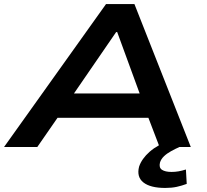

<svg xmlns="http://www.w3.org/2000/svg" viewBox="-38 -725 1023 947"><path d="M-18 0 485 -705H625L903 0H749L671 -204L737 -144H200L288 -205L146 0ZM535 -567 300 -225 268 -264H707L664 -228L540 -567ZM777 202Q704 202 669.5 175Q635 148 648 97Q661 58 700 23.5Q739 -11 812 -39L847 0Q827 9 806 20.5Q785 32 770.5 46Q756 60 751 77Q745 102 761 112.5Q777 123 808 123Q826 123 843 120Q860 117 879 111L883 182Q859 191 834 196.5Q809 202 777 202Z"/></svg>

Font: Nunito Sans 7pt Expanded
Style: Bold Italic
Weight: 700
Width: 7
Italic angle: -9°
Designer: Vernon Adams
Foundry: Vernon Adams
Version: Version 3.101;gftools[0.9.27]